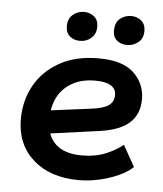

<svg xmlns="http://www.w3.org/2000/svg" viewBox="-46 -605 557 657"><g transform="rotate(5 232.5 -276.5)"><path d="M249 11Q150 11 91.5 -41Q33 -93 33 -180Q33 -243 61.5 -295Q90 -347 145.5 -378.5Q201 -410 280 -410Q363 -410 401.5 -373.5Q440 -337 440 -283Q440 -233 408 -203Q376 -173 307 -163L90 -133V-213L268 -236Q310 -241 328.5 -253.5Q347 -266 347 -290Q347 -311 329 -322Q311 -333 276 -333Q228 -333 195.5 -314Q163 -295 147 -264Q131 -233 131 -196V-180Q131 -131 161.5 -102.5Q192 -74 252 -74Q298 -74 334 -89Q370 -104 392 -123L433 -50Q414 -32 384 -18.5Q354 -5 319 3Q284 11 249 11ZM211 -464Q190 -464 176 -476Q162 -488 162 -510Q162 -536 178.5 -550Q195 -564 217 -564Q237 -564 251.5 -552Q266 -540 266 -518Q266 -492 249.5 -478Q233 -464 211 -464ZM373 -464Q352 -464 338 -475.5Q324 -487 324 -509Q324 -537 340.5 -550.5Q357 -564 379 -564Q399 -564 413.5 -552Q428 -540 428 -517Q428 -491 411 -477.5Q394 -464 373 -464Z"/></g></svg>

Font: Rokkitt SemiBold
Style: Italic
Weight: 600
Italic angle: -9°
Designer: Vernon Adams
Foundry: Vernon Adams
Version: Version 3.103